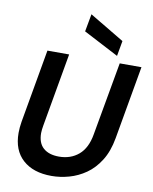

<svg xmlns="http://www.w3.org/2000/svg" viewBox="-102 -1027 887 1114"><g transform="rotate(10 342.0 -470.0)"><path d="M279 12Q171 12 109.5 -43.5Q48 -99 48 -201Q48 -232 54 -268L130 -700H258L182 -268Q180 -256 178.5 -244.5Q177 -233 177 -223Q177 -164 210 -135Q243 -106 302 -106Q371 -106 418 -146Q465 -186 479 -268L556 -700H684L608 -268Q594 -189 560 -135Q526 -81 480 -49Q434 -17 382 -2.5Q330 12 279 12ZM533 -740 326 -848 345 -952 549 -830Z"/></g></svg>

Font: Rethink Sans
Style: Bold Italic
Weight: 700
Italic angle: -10°
Designer: The Rethink Sans project authors (Hans Thiessen). DM Sans designed by Colophon Foundry.
Foundry: Rethink Communications LLC
Version: Version 1.001